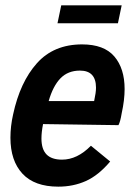

<svg xmlns="http://www.w3.org/2000/svg" viewBox="-20 -688 503 718"><path d="M446 -355Q446 -314 435 -264Q430 -233 423 -220L141 -224Q135 -194 135 -170Q135 -130 154 -110.5Q173 -91 212 -91Q269 -91 320 -143L392 -84Q348 -32 301 -11Q254 10 198 10Q109 10 64 -38.5Q19 -87 19 -173Q19 -216 29 -260Q55 -381 118 -451.5Q181 -522 287 -522Q369 -522 407.5 -477Q446 -432 446 -355ZM162 -310H332Q339 -342 339 -360Q339 -424 279 -424Q234 -424 206 -395Q178 -366 162 -310ZM209 -668H435L421 -601H195Z"/></svg>

Font: Decalotype SemiBold Italic
Style: Regular
Weight: 600
Italic angle: -12°
Designer: Alfredo Marco Pradil
Foundry: Alfredo Marco Pradil
Version: Version 1.0